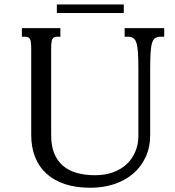

<svg xmlns="http://www.w3.org/2000/svg" viewBox="-20 -844 796 874"><path d="M663.6 -229.5Q663.6 -173.3 642.8 -128.7Q622.1 -84 585.4 -53Q548.8 -22 499 -5.6Q449.2 10.7 391.6 10.7Q326.7 10.7 276.6 -5.6Q226.6 -22 192.1 -53Q157.7 -84 139.9 -128.7Q122.1 -173.3 122.1 -229.5V-624.5Q122.1 -653.8 116.9 -665.3Q111.8 -676.8 94.2 -676.8H79.6V-715.8H254.9V-676.8H240.2Q222.7 -676.8 217.8 -664.8Q212.9 -652.8 212.9 -624V-228Q212.9 -179.7 227.1 -145.3Q241.2 -110.8 267.3 -88.9Q293.5 -66.9 330.3 -56.6Q367.2 -46.4 412.6 -46.4Q458 -46.4 494.4 -59.6Q530.8 -72.8 556.4 -96.7Q582 -120.6 595.9 -153.6Q609.9 -186.5 609.9 -226.1V-531.2Q609.9 -577.1 607.9 -605.7Q606 -634.3 600.6 -649.9Q595.2 -665.5 585.9 -671.1Q576.7 -676.8 562.5 -676.8H547.4V-715.8H727.5V-676.8H710.4Q696.3 -676.8 687 -671.1Q677.7 -665.5 672.6 -649.9Q667.5 -634.3 665.5 -605.5Q663.6 -576.7 663.6 -530.8ZM238.8 -784.7V-823.7H543.5V-784.7Z"/></svg>

Font: Arian Grqi
Style: Regular
Weight: 400
Designer: Ruben Hakobyan (Tarumian)
Foundry: Ruben Hakobyan (Tarumian)
Version: Version 1.003